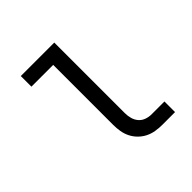

<svg xmlns="http://www.w3.org/2000/svg" viewBox="-146 -631 742 742"><g transform="rotate(-45 225.0 -260.0)"><path d="M327 0Q309 0 291 -3Q273 -6 257 -14Q241 -22 228 -35Q215 -48 207 -64Q199 -80 196 -98Q193 -116 193 -134V-462H74V-520H257V-134Q257 -119 261 -104.5Q265 -90 274.5 -79Q284 -68 298 -63Q312 -58 327 -58H397V0Z"/></g></svg>

Font: Iosevka Etoile Light
Style: Regular
Weight: 300
Designer: Belleve Invis
Foundry: Belleve Invis
Version: Version 25.0.1; ttfautohint (v1.8.4)